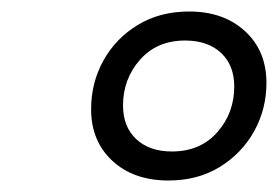

<svg xmlns="http://www.w3.org/2000/svg" viewBox="-20 -737 484 334"><path d="M309 -717Q369 -717 406.2 -682.8Q443.5 -648.5 443.5 -593Q443.5 -547 422 -508.5Q400.5 -470 362.2 -446.5Q324 -423 273 -423Q212.5 -423 175.5 -457.2Q138.5 -491.5 138.5 -547Q138.5 -593 159.8 -631.5Q181 -670 219.5 -693.5Q258 -717 309 -717ZM279 -473.5Q328.5 -473.5 358 -507Q387.5 -540.5 387.5 -586.5Q387.5 -623.5 364.5 -645Q341.5 -666.5 302 -666.5Q253 -666.5 223.5 -633Q194 -599.5 194 -553.5Q194 -516.5 217 -495Q240 -473.5 279 -473.5Z"/></svg>

Font: Newsreader Caption Medium
Style: Italic
Weight: 500
Italic angle: -17°
Designer: Hugues Gentile
Foundry: Production Type
Version: Version 1.001